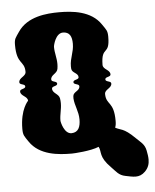

<svg xmlns="http://www.w3.org/2000/svg" viewBox="-50 -601 611 755"><g transform="rotate(-5 255.5 -223.0)"><path d="M59.5 -222C59.5 -221.6 27.4 -191.1 27.4 -113.2C27.4 -87.9 32.8 -84.1 47.5 -62C85.5 -5 161.6 0 211.5 0C211 0.1 211.3 0.1 212.3 0.1C221.6 0.1 288 -3.5 320.2 -17.3C331.6 4.1 316.7 21.7 362 67C379.7 84.7 388.9 101 415.1 105.9C429.6 108.7 442.7 112.1 455.2 112.1C468.2 112.1 480.5 108.3 492.9 96C506.9 81.9 511.5 66.6 511.5 49.6C511.5 38.5 509.5 26.6 507 14C502 -12.2 485.8 -21.4 468.1 -39C423.7 -83.4 410 -75.1 391.3 -86.8C394.3 -93.5 395.6 -100.8 395.6 -113.2C395.6 -191.1 364.5 -177 363.5 -221C363.5 -221.3 363.5 -221.6 363.5 -222C363.5 -240.1 391.5 -242.3 391.5 -261C391.5 -272 369.5 -268 369.5 -279C369.5 -290 391.5 -286 391.5 -297C391.5 -316 363.5 -318 363.5 -337C364.5 -414.2 395.6 -368.7 395.6 -444.8C395.6 -470.1 390.2 -472.9 375.5 -495C337.5 -552 262.3 -558 211.5 -558C161.6 -558 85.5 -552 47.5 -495C32.8 -472.9 27.4 -470.1 27.4 -444.8C27.4 -366.3 59.5 -381.3 59.5 -336C59.5 -317.9 31.5 -315.7 31.5 -297C31.5 -286 53.5 -290 53.5 -279C53.5 -268 31.5 -272 31.5 -261C31.5 -242.3 59.5 -240.1 59.5 -222ZM179.5 -133.1C179.5 -157.3 187.1 -176.5 187.1 -201C187.1 -206.9 186.6 -213.2 185.5 -220C182.5 -239 157.5 -242 157.5 -261C157.5 -272 179.5 -268 179.5 -279C179.5 -290 157.5 -286 157.5 -297C157.5 -316 182.5 -318 185.5 -337C186.6 -343.8 187.1 -350.1 187.1 -356C187.1 -380.5 179.5 -399.7 179.5 -423.9C179.5 -430.5 190.5 -477.1 219.3 -477.1C245.5 -477.1 254.5 -459 254.5 -430.1C254.5 -396 239 -375 239 -341.9C239 -338.7 239.2 -335.4 239.5 -332C241.5 -315 265.5 -314 265.5 -297C265.5 -286 243.5 -290 243.5 -279C243.5 -268 265.5 -272 265.5 -261C265.5 -243 240.5 -242 238.5 -225C238.2 -221.7 237.9 -218.5 238.1 -215.5C239.9 -186.5 254.6 -163.2 254.6 -131.4C254.6 -101.9 246 -80.8 219.3 -79.9C219 -79.9 218.7 -79.9 218.4 -79.9C190.3 -79.9 179.5 -126.6 179.5 -133.1Z"/></g></svg>

Font: Chromatic Etruscan
Style: Regular
Weight: 400
Version: Version 000.910